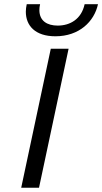

<svg xmlns="http://www.w3.org/2000/svg" viewBox="-20 -878 478 898"><path d="M105 -858.3C102.5 -846.7 100.8 -834.2 100.8 -823.3C100.8 -758.3 144.2 -708.3 239.2 -708.3C350.8 -708.3 420.8 -777.5 438.3 -858.3H375.8C360.8 -788.3 307.5 -758.3 250 -758.3C200.8 -758.3 164.2 -780 164.2 -830.8C164.2 -839.2 165 -848.3 167.5 -858.3ZM162.5 0 300.8 -650H217.5L79.2 0Z"/></svg>

Font: BoonHome
Style: Book Oblique
Weight: 400
Italic angle: -12°
Designer: Sungsit Sawaiwan
Foundry: Sungsit Sawaiwan
Version: Version 0.2